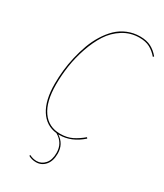

<svg xmlns="http://www.w3.org/2000/svg" viewBox="-220 -776 913 1068"><g transform="rotate(30 237.0 -242.0)"><path d="M352.1 -690.4Q394 -690.4 422.6 -675.3Q451.2 -660.2 473.6 -632.8L468.8 -627Q445.8 -653.8 418.9 -668.2Q392.1 -682.6 352.1 -682.6Q294.4 -682.6 247.1 -652.8Q199.7 -623 169.4 -575.9Q139.2 -528.8 118.2 -467.5Q97.2 -406.2 88.1 -345.5Q79.1 -284.7 79.1 -225.1Q79.1 -115.2 120.1 -56.9Q161.1 1.5 235.4 1.5Q278.8 1.5 311.5 -14.6Q344.2 -30.8 375 -57.1L379.9 -50.8Q312 9.3 235.4 9.3H228.5Q279.8 42 279.8 104Q279.8 152.3 256.3 179Q232.9 205.6 197.8 205.6Q170.9 205.6 148.9 192.9L151.4 186.5Q173.8 198.2 197.8 198.2Q228.5 198.2 250.2 173.8Q272 149.4 272 104Q272 40 216.3 8.3Q147.5 1 109.1 -59.3Q70.8 -119.6 70.8 -224.6Q70.8 -267.6 75.4 -311.5Q80.1 -355.5 90.8 -401.6Q101.6 -447.8 116.9 -489.5Q132.3 -531.2 155.3 -568.1Q178.2 -605 206.3 -632.1Q234.4 -659.2 272 -674.8Q309.6 -690.4 352.1 -690.4Z"/></g></svg>

Font: Fira Sans Compressed Eight
Style: Italic
Weight: 100
Width: 3
Italic angle: -8°
Designer: Carrois Corporate & Edenspiekermann AG
Foundry: Carrois Corporate GbR & Edenspiekermann AG
Version: Version 4.203;PS 004.203;hotconv 1.0.88;makeotf.lib2.5.64775